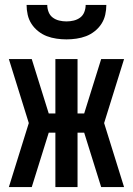

<svg xmlns="http://www.w3.org/2000/svg" viewBox="-20 -760 540 780"><path d="M109 0H16L97 -260L16 -520H109L178 -299H205V-520H295V-299H322L391 -520H484L403 -260L484 0H391L322 -221H295V0H205V-221H178ZM250 -600Q230 -600 209.5 -603Q189 -606 170.5 -613Q152 -620 135.5 -633Q119 -646 108 -663Q97 -680 92.5 -700Q88 -720 88 -740H172Q172 -725 177.5 -711Q183 -697 194.5 -688.5Q206 -680 220.5 -676.5Q235 -673 250 -673Q265 -673 279.5 -676.5Q294 -680 305.5 -688.5Q317 -697 322.5 -711Q328 -725 328 -740H412Q412 -720 407.5 -700Q403 -680 392 -663Q381 -646 364.5 -633Q348 -620 329.5 -613Q311 -606 290.5 -603Q270 -600 250 -600Z"/></svg>

Font: Iosevka SS04 Semibold
Style: Regular
Weight: 600
Monospace: yes
Designer: Belleve Invis
Foundry: Belleve Invis
Version: Version 19.0.0; ttfautohint (v1.8.4)